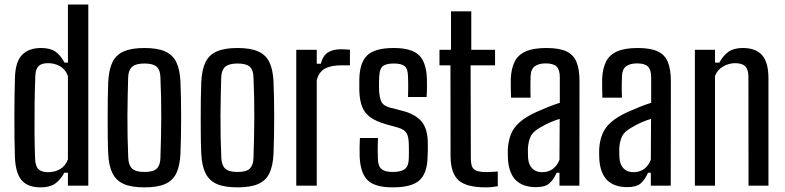

<svg xmlns="http://www.w3.org/2000/svg" viewBox="-20 -820 3466 848"><path d="M159.5 7.5Q103.5 7.5 76.2 -23.2Q49 -54 46 -124Q44.5 -163 44 -209.2Q43.5 -255.5 43.5 -303Q43.5 -350.5 44.2 -395Q45 -439.5 46 -476Q48 -548 77.8 -578Q107.5 -608 161.5 -608Q202 -608 224.8 -592Q247.5 -576 265 -543.5H280V-800H370V0H280V-57H264Q246.5 -25 223.2 -8.8Q200 7.5 159.5 7.5ZM192.5 -59.5Q221.5 -59.5 245.2 -73Q269 -86.5 280 -116V-484.5Q269 -514 245.2 -527.5Q221.5 -541 192.5 -541Q163 -541 150 -527.8Q137 -514.5 136 -484.5Q133.5 -424 132.8 -358.8Q132 -293.5 132.5 -231.8Q133 -170 135 -120Q136 -86 149.8 -72.8Q163.5 -59.5 192.5 -59.5Z M618 7.5Q561 7.5 527 -7.2Q493 -22 476.8 -54.8Q460.5 -87.5 458 -140.5Q456.5 -169.5 456 -209.8Q455.5 -250 455.5 -294.2Q455.5 -338.5 456 -381.5Q456.5 -424.5 458 -459.5Q461 -513.5 477 -546Q493 -578.5 527.2 -593.2Q561.5 -608 618 -608Q675.5 -608 709.5 -592.8Q743.5 -577.5 759 -545Q774.5 -512.5 777 -459.5Q778.5 -427.5 779.2 -387Q780 -346.5 780 -303.2Q780 -260 779.2 -218Q778.5 -176 777 -140.5Q774.5 -87.5 758.8 -54.8Q743 -22 709 -7.2Q675 7.5 618 7.5ZM618 -60.5Q657 -60.5 672.2 -75.2Q687.5 -90 688.5 -121Q690 -166.5 691 -210.8Q692 -255 692.2 -299.2Q692.5 -343.5 691.5 -388.2Q690.5 -433 688.5 -479.5Q687.5 -512 671.5 -525.8Q655.5 -539.5 618 -539.5Q580 -539.5 563.5 -524.8Q547 -510 546 -478Q545 -439.5 544 -396Q543 -352.5 542.8 -306.8Q542.5 -261 543.5 -214.5Q544.5 -168 546.5 -122.5Q548 -89.5 564 -75Q580 -60.5 618 -60.5Z M1029 7.5Q972 7.5 938 -7.2Q904 -22 887.8 -54.8Q871.5 -87.5 869 -140.5Q867.5 -169.5 867 -209.8Q866.5 -250 866.5 -294.2Q866.5 -338.5 867 -381.5Q867.5 -424.5 869 -459.5Q872 -513.5 888 -546Q904 -578.5 938.2 -593.2Q972.5 -608 1029 -608Q1086.5 -608 1120.5 -592.8Q1154.5 -577.5 1170 -545Q1185.5 -512.5 1188 -459.5Q1189.5 -427.5 1190.2 -387Q1191 -346.5 1191 -303.2Q1191 -260 1190.2 -218Q1189.5 -176 1188 -140.5Q1185.5 -87.5 1169.8 -54.8Q1154 -22 1120 -7.2Q1086 7.5 1029 7.5ZM1029 -60.5Q1068 -60.5 1083.2 -75.2Q1098.5 -90 1099.5 -121Q1101 -166.5 1102 -210.8Q1103 -255 1103.2 -299.2Q1103.5 -343.5 1102.5 -388.2Q1101.5 -433 1099.5 -479.5Q1098.5 -512 1082.5 -525.8Q1066.5 -539.5 1029 -539.5Q991 -539.5 974.5 -524.8Q958 -510 957 -478Q956 -439.5 955 -396Q954 -352.5 953.8 -306.8Q953.5 -261 954.5 -214.5Q955.5 -168 957.5 -122.5Q959 -89.5 975 -75Q991 -60.5 1029 -60.5Z M1288.5 0V-600H1379V-538.5H1397Q1406 -574 1428 -588.2Q1450 -602.5 1487 -602.5Q1496.5 -602.5 1506.5 -601.8Q1516.5 -601 1525.5 -600.5V-531.5H1488Q1441.5 -531.5 1415 -517Q1388.5 -502.5 1379 -466V0Z M1714.5 7.5Q1635.5 7.5 1603.5 -24.2Q1571.5 -56 1568.5 -128.5Q1568 -151 1568.2 -170.8Q1568.5 -190.5 1569.5 -210.5H1649.5Q1648 -180 1648.2 -158Q1648.5 -136 1649 -119.5Q1649.5 -86.5 1664.8 -73.5Q1680 -60.5 1714.5 -60.5Q1752 -60.5 1768.5 -73.8Q1785 -87 1785.5 -120Q1786 -134.5 1786 -143.8Q1786 -153 1786 -161.8Q1786 -170.5 1785.5 -183Q1785 -215.5 1776 -231.5Q1767 -247.5 1739.5 -256L1682 -272Q1641.5 -284 1616.5 -301.5Q1591.5 -319 1580 -347Q1568.5 -375 1567 -419Q1567 -435.5 1567 -446.8Q1567 -458 1567 -470.5Q1568.5 -543.5 1602.2 -575.8Q1636 -608 1719 -608Q1797 -608 1830 -576.8Q1863 -545.5 1865.5 -472Q1866 -461.5 1865.8 -434.8Q1865.5 -408 1864 -391.5H1782Q1782.5 -406.5 1782.8 -423.8Q1783 -441 1782.8 -456.5Q1782.5 -472 1782 -482.5Q1781.5 -514.5 1768 -527Q1754.5 -539.5 1719 -539.5Q1684 -539.5 1670 -527Q1656 -514.5 1655 -482Q1654.5 -473.5 1654 -459.8Q1653.5 -446 1654 -427.5Q1655 -394 1663 -373.8Q1671 -353.5 1701.5 -345L1755.5 -331Q1813.5 -316.5 1841.5 -283.8Q1869.5 -251 1869.5 -186Q1869.5 -169.5 1869.5 -156.5Q1869.5 -143.5 1868.5 -126.5Q1867 -55 1832.8 -23.8Q1798.5 7.5 1714.5 7.5Z M2126 7.5Q2040 7.5 2005.2 -23.8Q1970.5 -55 1970 -130.5L1969.5 -531.5H1921V-600H1972V-770H2061.5V-600H2166.5V-531.5H2058.5L2059.5 -120Q2059.5 -85 2073.2 -72.5Q2087 -60 2127 -60Q2142 -60 2153 -60.8Q2164 -61.5 2178.5 -62.5V2.5Q2166.5 4.5 2153.5 6Q2140.5 7.5 2126 7.5Z M2347.5 6.5Q2290.5 6.5 2259.5 -23Q2228.5 -52.5 2223.5 -114.5Q2223 -127 2222.8 -139.2Q2222.5 -151.5 2223 -163.5Q2225.5 -200 2237.2 -228.5Q2249 -257 2275.2 -280.2Q2301.5 -303.5 2347 -324.5Q2371.5 -335.5 2398.5 -346.5Q2425.5 -357.5 2452.5 -366V-479Q2452.5 -511.5 2438.5 -525.8Q2424.5 -540 2390 -540Q2360.5 -540 2342.8 -527.8Q2325 -515.5 2323.5 -484.5Q2323 -471 2322.8 -451.8Q2322.5 -432.5 2322.8 -414.8Q2323 -397 2323.5 -388.5H2237Q2236.5 -408 2236 -430.5Q2235.5 -453 2236 -473.5Q2238.5 -520 2254 -549.5Q2269.5 -579 2303.2 -593.5Q2337 -608 2393.5 -608Q2450 -608 2481.8 -593Q2513.5 -578 2526.5 -545.5Q2539.5 -513 2539.5 -461L2539 0H2451V-57H2438.5Q2425 -26.5 2406.2 -10Q2387.5 6.5 2347.5 6.5ZM2374 -59.5Q2401.5 -59.5 2421 -73.5Q2440.5 -87.5 2451 -114L2452 -295Q2432 -289 2411.2 -280.2Q2390.5 -271.5 2365.5 -256.5Q2333 -238.5 2323 -215.8Q2313 -193 2311.5 -163.5Q2311.5 -150 2311.8 -140.5Q2312 -131 2312.5 -120.5Q2315 -92 2331 -75.8Q2347 -59.5 2374 -59.5Z M2751 6.5Q2694 6.5 2663 -23Q2632 -52.5 2627 -114.5Q2626.5 -127 2626.2 -139.2Q2626 -151.5 2626.5 -163.5Q2629 -200 2640.8 -228.5Q2652.5 -257 2678.8 -280.2Q2705 -303.5 2750.5 -324.5Q2775 -335.5 2802 -346.5Q2829 -357.5 2856 -366V-479Q2856 -511.5 2842 -525.8Q2828 -540 2793.5 -540Q2764 -540 2746.2 -527.8Q2728.5 -515.5 2727 -484.5Q2726.5 -471 2726.2 -451.8Q2726 -432.5 2726.2 -414.8Q2726.5 -397 2727 -388.5H2640.5Q2640 -408 2639.5 -430.5Q2639 -453 2639.5 -473.5Q2642 -520 2657.5 -549.5Q2673 -579 2706.8 -593.5Q2740.5 -608 2797 -608Q2853.5 -608 2885.2 -593Q2917 -578 2930 -545.5Q2943 -513 2943 -461L2942.5 0H2854.5V-57H2842Q2828.5 -26.5 2809.8 -10Q2791 6.5 2751 6.5ZM2777.5 -59.5Q2805 -59.5 2824.5 -73.5Q2844 -87.5 2854.5 -114L2855.5 -295Q2835.5 -289 2814.8 -280.2Q2794 -271.5 2769 -256.5Q2736.5 -238.5 2726.5 -215.8Q2716.5 -193 2715 -163.5Q2715 -150 2715.2 -140.5Q2715.5 -131 2716 -120.5Q2718.5 -92 2734.5 -75.8Q2750.5 -59.5 2777.5 -59.5Z M3049 0V-600H3138V-543.5H3157Q3174.5 -575.5 3198.2 -591.8Q3222 -608 3260.5 -608Q3317.5 -608 3345.5 -576.8Q3373.5 -545.5 3374 -476V0H3286L3285.5 -483Q3285 -514 3271 -527.5Q3257 -541 3227 -541Q3199 -541 3173.5 -526.2Q3148 -511.5 3138 -484.5V0Z"/></svg>

Font: Big Shoulders Text Thin Medium
Style: Regular
Weight: 500
Version: Version 2.002